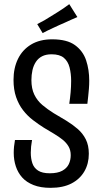

<svg xmlns="http://www.w3.org/2000/svg" viewBox="-20 -893 489 923"><path d="M223 10Q175 10 141 -3.5Q107 -17 86.5 -40Q66 -63 56 -93.5Q46 -124 46 -158Q46 -173 47.5 -188.5Q49 -204 52 -220H134Q131 -204 129.5 -188.5Q128 -173 128 -159Q128 -131 135.5 -108.5Q143 -86 163 -73Q183 -60 219 -60Q257 -60 279 -72Q301 -84 310.5 -103.5Q320 -123 320 -147Q320 -171 309.5 -189Q299 -207 281 -221.5Q263 -236 239.5 -250Q216 -264 191 -279Q164 -296 138 -316Q112 -336 91 -363Q70 -390 57.5 -426Q45 -462 45 -509Q45 -566 66.5 -610Q88 -654 129.5 -679Q171 -704 231 -704Q302 -704 340.5 -676Q379 -648 394 -603Q409 -558 409 -505Q409 -486 407.5 -467Q406 -448 404 -430Q402 -412 400 -394H313Q317 -421 319.5 -449Q322 -477 322 -504Q322 -539 314.5 -568.5Q307 -598 287 -615Q267 -632 228 -632Q201 -632 182.5 -622.5Q164 -613 152.5 -595.5Q141 -578 136 -555.5Q131 -533 131 -508Q131 -467 145 -438Q159 -409 184 -388Q209 -367 238 -349Q269 -331 298.5 -313Q328 -295 353 -273.5Q378 -252 392.5 -223Q407 -194 407 -154Q407 -106 385.5 -69Q364 -32 323.5 -11Q283 10 223 10ZM185 -734 159 -777Q177 -786 196 -797Q215 -808 235 -821Q248 -829 261.5 -837.5Q275 -846 288 -855Q301 -864 313 -873L352 -811Q337 -805 322 -798Q307 -791 292.5 -784.5Q278 -778 264 -772Q250 -765 236 -759Q222 -753 209.5 -746.5Q197 -740 185 -734Z"/></svg>

Font: Truculenta Medium
Style: Regular
Weight: 500
Version: Version 1.002